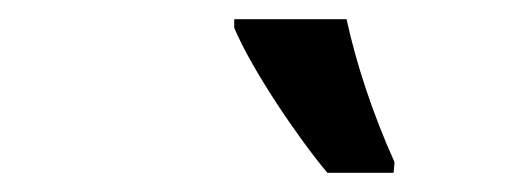

<svg xmlns="http://www.w3.org/2000/svg" viewBox="-20 -786 528 200"><path d="M321 -606H390L391 -617C368 -668 351 -720 341 -766H224V-757C242 -714 290 -643 321 -606Z"/></svg>

Font: Noto Sans Display SemiCondensed Medium
Style: Italic
Weight: 500
Width: 4
Italic angle: -12°
Designer: Monotype Design Team
Foundry: Monotype Imaging Inc.
Version: Version 1.900